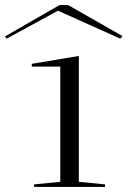

<svg xmlns="http://www.w3.org/2000/svg" viewBox="-53 -735 502 755"><path d="M81 0V-10L184 -20V-473H72V-484L257 -515V-20L360 -10V0ZM-27 -583 -33 -592 181 -715H215L429 -593L420 -583L175 -693Z"/></svg>

Font: Kalnia Expanded ExtraLight
Style: Regular
Weight: 250
Width: 7
Designer: Frida Medrano
Foundry: Frida Medrano
Version: Version 1.105